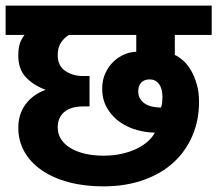

<svg xmlns="http://www.w3.org/2000/svg" viewBox="-30 -662 772 682"><path d="M-10 -538V-642H722V-538H591V-467Q606 -460 621.5 -446Q637 -432 649 -411Q661 -390 669 -362.5Q677 -335 677 -300Q677 -235 653.5 -180Q630 -125 586.5 -85Q543 -45 479.5 -22.5Q416 0 337 0Q269 0 213.5 -15Q158 -30 118 -57.5Q78 -85 56.5 -123.5Q35 -162 35 -208Q35 -256 60.5 -291Q86 -326 132 -343Q89 -359 62 -387.5Q35 -416 35 -464Q35 -490 40 -506Q45 -522 57 -538ZM333 -348Q333 -378 344.5 -402.5Q356 -427 373.5 -443.5Q391 -460 412.5 -469Q434 -478 454 -478V-538H215Q198 -528 186.5 -510.5Q175 -493 175 -467Q175 -428 202 -410Q229 -392 264 -392H288V-284H267Q221 -284 198 -264Q175 -244 175 -210Q175 -186 187 -167.5Q199 -149 220.5 -136Q242 -123 272 -116Q302 -109 337 -109Q373 -109 403.5 -116Q434 -123 457 -134.5Q480 -146 496 -160.5Q512 -175 520 -191Q490 -191 457 -200Q424 -209 396.5 -228Q369 -247 351 -277Q333 -307 333 -348ZM547 -317Q547 -348 534.5 -364Q522 -380 502 -380Q482 -380 471.5 -368.5Q461 -357 461 -338Q461 -322 468 -311Q475 -300 486 -293Q497 -286 512 -283Q527 -280 542 -280Q545 -288 546 -297.5Q547 -307 547 -317Z"/></svg>

Font: Ek Mukta ExtraBold
Style: Regular
Weight: 800
Designer: Girish Dalvi and Yashodeep Gholap
Foundry: Ek Type
Version: Version 2.538;PS 1.002;hotconv 16.6.51;makeotf.lib2.5.65220;